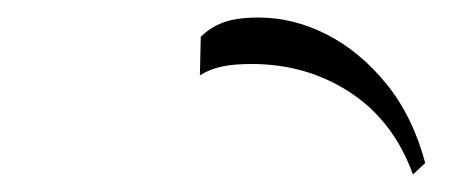

<svg xmlns="http://www.w3.org/2000/svg" viewBox="-20 -821 540 219"><path d="M451 -622Q429 -683 379.5 -715.5Q330 -748 267 -748Q246 -748 232.5 -745Q219 -742 208 -735L209 -779Q220 -790 235 -795.5Q250 -801 275 -801Q315 -801 353 -781.5Q391 -762 421 -725Q451 -688 465 -635Z"/></svg>

Font: Savate ExtraLight
Style: Italic
Weight: 200
Italic angle: -11°
Designer: Max Esnée
Foundry: Plomb Type
Version: Version 2.000